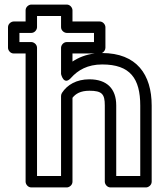

<svg xmlns="http://www.w3.org/2000/svg" viewBox="-20 -795 727 840"><path d="M394 -561C356 -556.3 323.9 -543.6 297.1 -525.7V-561ZM426.1 -563C434.9 -567.4 441.2 -576.7 441.2 -586V-676C441.2 -686.7 431.3 -701 416.2 -701H297.1V-750C297.1 -760.7 287.2 -775 272.1 -775H117C106.3 -775 92 -765.1 92 -750V-701H40C29.3 -701 15 -691.1 15 -676V-586C15 -575.3 24.9 -561 40 -561H92V0C92 10.7 101.9 25 117 25H272.1C282.8 25 297.1 15.1 297.1 0V-367.1C310.7 -384.6 332 -398 371.1 -398C426.3 -398 438.5 -383.4 438.5 -334V0C438.5 10.7 448.4 25 463.5 25H618.6C629.3 25 643.6 15.1 643.6 0V-333C643.6 -469 578 -563 426.1 -563ZM371.1 -448C314.6 -448 274.3 -424.2 251.1 -388.6C248.5 -384.6 247.1 -378.8 247.1 -375V-25H142V-586C142 -601.1 127.7 -611 117 -611H65V-651H117C132.1 -651 142 -665.3 142 -676V-725H247.1V-676C247.1 -660.9 261.4 -651 272.1 -651H391.2V-611H272.1C257 -611 247.1 -596.7 247.1 -586V-471C247.1 -471 258.5 -418.3 290.7 -454.3C320.8 -488 362.9 -513 427.2 -513C549.9 -513 593.6 -451.1 593.6 -333V-25H488.5V-334C488.5 -406.1 448.3 -448 371.1 -448Z"/></svg>

Font: Asimov
Style: WidOu
Weight: 500
Designer: Google
Version: Version 2.000980; 2014